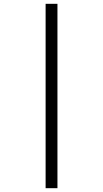

<svg xmlns="http://www.w3.org/2000/svg" viewBox="-20 -843 540 1006"><path d="M219 143V-823H281V143Z"/></svg>

Font: Iosevka SS04 Light Oblique
Style: Regular
Weight: 300
Italic angle: -9°
Monospace: yes
Designer: Belleve Invis
Foundry: Belleve Invis
Version: Version 19.0.0; ttfautohint (v1.8.4)